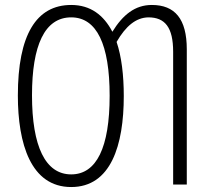

<svg xmlns="http://www.w3.org/2000/svg" viewBox="-20 -744 842 774"><path d="M479 -357C479 -440 470 -516 450 -575C487 -639 528 -673 578 -674C645 -674 678 -634 678 -535V0H733V-545C733 -668 685 -724 592 -724C524 -724 475 -684 433 -616C398 -683 345 -724 267 -724C126 -724 52 -603 52 -359C52 -165 104 10 267 10C427 10 479 -158 479 -357ZM109 -360C109 -561 160 -674 267 -674C370 -674 422 -565 422 -358C422 -149 369 -41 267 -41C163 -41 109 -154 109 -360Z"/></svg>

Font: Noto Sans UI Condensed Light
Style: Regular
Weight: 300
Width: 3
Designer: Monotype Design Team
Foundry: Monotype Imaging Inc.
Version: Version 1.901